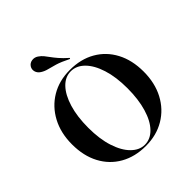

<svg xmlns="http://www.w3.org/2000/svg" viewBox="-210 -908 1059 1059"><g transform="rotate(-45 319.5 -378.5)"><path d="M319.4 11.3Q234.7 11.3 171 -25Q107.3 -61.3 72.2 -127.4Q37.1 -193.5 37.1 -283.1Q37.1 -371.8 73 -439.1Q108.9 -506.5 172.2 -544.4Q235.5 -582.3 319.4 -582.3Q404 -582.3 467.3 -546Q530.6 -509.7 565.7 -443.5Q600.8 -377.4 600.8 -287.9Q600.8 -199.2 565.3 -131.9Q529.8 -64.5 466.1 -26.6Q402.4 11.3 319.4 11.3ZM320.2 2.4Q364.5 2.4 399.2 -33.5Q433.9 -69.4 453.2 -134.7Q472.6 -200 472.6 -286.3Q472.6 -374.2 452 -438.7Q431.5 -503.2 396.4 -538.3Q361.3 -573.4 317.7 -573.4Q273.4 -573.4 239.1 -537.5Q204.8 -501.6 185.1 -436.7Q165.3 -371.8 165.3 -284.7Q165.3 -196.8 186.3 -132.3Q207.3 -67.7 242.7 -32.7Q278.2 2.4 320.2 2.4ZM362.9 -624.2Q316.1 -647.6 286.3 -656.5Q256.5 -665.3 236.3 -670.2Q216.1 -675 198.4 -686.3Q180.6 -697.6 175.8 -715.3Q171 -733.1 180.6 -748.4Q191.1 -764.5 210.5 -767.3Q229.8 -770.2 246.8 -758.9Q262.1 -748.4 271.8 -736.7Q281.5 -725 292.3 -709.7Q303.2 -694.4 320.2 -674.6Q337.1 -654.8 366.1 -629Z"/></g></svg>

Font: Playfair 144pt SemiCondensed
Style: Bold
Weight: 700
Width: 4
Designer: Claus Eggers Sørensen
Foundry: Claus Eggers Sørensen
Version: Version 2.203